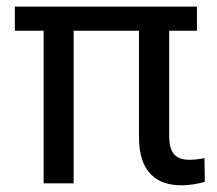

<svg xmlns="http://www.w3.org/2000/svg" viewBox="-20 -548 650 574"><path d="M568.8 -528.3H24.4V-456.1H110.4V0H200.2V-456.1H395.5V-137.7C395.5 -31.7 449.7 5.9 522 5.9C550.8 5.9 575.7 0.5 592.3 -4.4L591.3 -75.2C581.1 -73.2 563.5 -70.3 547.4 -70.3C513.7 -70.3 485.8 -81.5 485.8 -140.6V-456.1H568.8Z"/></svg>

Font: Bert Sans
Style: Regular
Weight: 400
Designer: Christian Robertson (Google), Cristiano Sobral
Foundry: Google, Cristiano Sobral
Version: Version 3.101